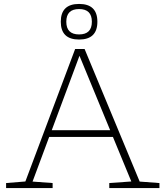

<svg xmlns="http://www.w3.org/2000/svg" viewBox="-20 -956 834 976"><path d="M690 -33 790.5 -25.5V0H535.5V-25.5L647.5 -33.5L554 -260H230L145.5 -33L247.5 -25.5V0H11V-25.5L109 -33.5L362 -707H410ZM243 -294H540L384 -672.5ZM382 -936Q475 -936 475 -845.5Q475 -755 382 -755Q289 -755 289 -845.5Q289 -936 382 -936ZM382 -781Q447 -781 447 -845.5Q447 -910 382 -910Q317 -910 317 -845.5Q317 -781 382 -781Z"/></svg>

Font: Newsreader 6pt ExtraLight
Style: Regular
Weight: 275
Designer: Hugues Gentile
Foundry: Production Type
Version: Version 1.003; ttfautohint (v1.8.3)